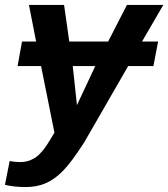

<svg xmlns="http://www.w3.org/2000/svg" viewBox="-62 -548 680 776"><path d="M512 -380H577L558 -281H456L278 28Q225 110 193 142Q160 176 124 192Q88 208 43 208Q-5 208 -42 199L-23 103Q-13 105 -2 106Q9 107 20 107Q46 107 66 97Q87 88 105 67Q115 57 128 37Q141 17 158 -12L104 -281H9L27 -380H84L55 -528H197L218 -380H375L451 -528H598ZM323 -281H232L249 -123Z"/></svg>

Font: Libra Sans Modern
Style: Bold Italic
Weight: 700
Italic angle: -12°
Foundry: Stefan Peev, Context Ltd
Version: Version 1.000